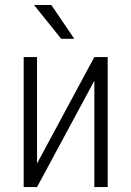

<svg xmlns="http://www.w3.org/2000/svg" viewBox="-20 -760 534 780"><path d="M363.3 -528.3H417.5V0H363.3V-432.1L130.4 0H76.2V-528.3H130.4V-95.7ZM281.7 -602.5H228.5L118.2 -739.7H188.5Z"/></svg>

Font: Roboto Condensed Light
Style: Regular
Weight: 300
Designer: Google
Version: Version 2.134; 2016